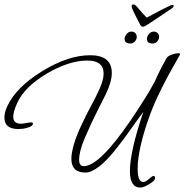

<svg xmlns="http://www.w3.org/2000/svg" viewBox="-36 -772 835 869"><path d="M744 -750Q750 -750 750 -745Q750 -740 743 -735Q714 -715 689 -698.5Q664 -682 634 -662Q618 -651 611 -651Q603 -651 598 -661Q588 -681 579.5 -697Q571 -713 564 -729Q560 -738 560 -744Q560 -752 568 -752Q572 -752 577 -748Q582 -744 586 -739Q597 -726 609.5 -712Q622 -698 628 -692Q637 -697 655 -706.5Q673 -716 692 -726Q711 -736 726 -743Q741 -750 744 -750ZM599 77Q552 77 552 2Q552 -41 567 -108Q582 -175 613 -266Q583 -226 553 -183Q523 -140 494 -104Q449 -46 413 -18.5Q377 9 351 9Q287 9 287 -53Q287 -79 298.5 -119Q310 -159 335 -211Q355 -254 375.5 -291.5Q396 -329 412 -364Q433 -409 433 -439Q433 -498 359 -498Q277 -498 176 -439Q74 -378 42 -306Q24 -267 24 -243Q24 -212 59 -212Q67 -212 82 -215Q99 -218 105 -218Q113 -218 113 -213Q113 -200 85 -193Q75 -190 65 -189Q55 -188 47 -188Q-16 -188 -16 -240Q-16 -264 -3 -291Q37 -378 157 -451Q273 -522 372 -522Q470 -522 470 -442Q470 -401 442 -344Q427 -313 403 -266.5Q379 -220 346 -143Q333 -112 327.5 -88.5Q322 -65 322 -49Q322 -20 343 -20Q396 -20 486 -133Q519 -174 553.5 -224.5Q588 -275 624 -333Q629 -340 640 -359Q651 -378 666 -406Q674 -425 687 -451Q700 -477 719 -511Q725 -519 742 -525Q759 -531 770 -531Q779 -531 779 -526Q779 -524 777 -522Q729 -439 695.5 -372Q662 -305 643 -253Q587 -99 587 -8Q587 52 613 52Q622 52 638 38Q655 24 657 24Q666 24 666 33Q666 46 640 61Q614 77 599 77ZM655 -575Q629 -575 629 -596Q629 -607 638 -618Q647 -629 660 -629Q671 -629 677.5 -622Q684 -615 684 -605Q684 -594 675.5 -584.5Q667 -575 655 -575ZM554 -575Q528 -575 528 -596Q528 -607 537 -618Q546 -629 559 -629Q570 -629 576.5 -622Q583 -615 583 -605Q583 -594 574.5 -584.5Q566 -575 554 -575Z"/></svg>

Font: Corinthia
Style: Regular
Weight: 400
Designer: Robert E. Leuschke
Foundry: Robert E. Leuschke
Version: Version 1.013; ttfautohint (v1.8.3)